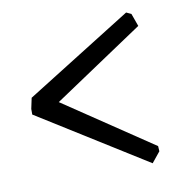

<svg xmlns="http://www.w3.org/2000/svg" viewBox="-60 -603 566 577"><g transform="rotate(-10 223.5 -315.0)"><path d="M37 -342 361 -545 376 -538 390 -499 115 -315 386 -133 387 -117 361 -85 30 -292V-309Z"/></g></svg>

Font: Fenix
Style: Regular
Weight: 400
Designer: Fernando Diaz
Foundry: Fernando Diaz
Version: 004.301